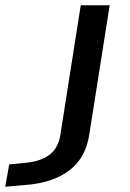

<svg xmlns="http://www.w3.org/2000/svg" viewBox="-167 -517 494 730"><path d="M-147 193 -132 108 -69 102Q-15 97 19 73Q53 49 62 -1L140 -497H250L173 -9Q167 34 149.5 68Q132 102 101.5 127Q71 152 26.5 167.5Q-18 183 -78 187Z"/></svg>

Font: Nunito Sans 7pt Expanded Medium
Style: Italic
Weight: 500
Width: 7
Italic angle: -9°
Designer: Vernon Adams
Foundry: Vernon Adams
Version: Version 3.101;gftools[0.9.27]